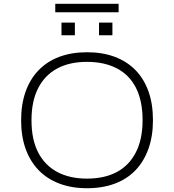

<svg xmlns="http://www.w3.org/2000/svg" viewBox="-20 -990 923 1018"><path d="M441 8Q360 8 295 -16.5Q230 -41 185 -87.5Q140 -134 116 -200.5Q92 -267 92 -352Q92 -437 115.5 -503.5Q139 -570 184 -617Q229 -664 294 -688.5Q359 -713 442 -713Q524 -713 589 -688.5Q654 -664 699 -617.5Q744 -571 767.5 -504.5Q791 -438 791 -353Q791 -268 767 -201Q743 -134 698.5 -87.5Q654 -41 589 -16.5Q524 8 441 8ZM441 -43Q534 -43 599.5 -78Q665 -113 700.5 -182.5Q736 -252 736 -353Q736 -454 701.5 -523Q667 -592 600.5 -627Q534 -662 441 -662Q349 -662 283.5 -627Q218 -592 182.5 -523Q147 -454 147 -352Q147 -251 182 -182.5Q217 -114 283 -78.5Q349 -43 441 -43ZM273 -925V-970H609V-925ZM306 -803V-870H377V-803ZM505 -803V-870H576V-803Z"/></svg>

Font: Nunito Sans 7pt SemiExpanded ExtraLight
Style: Regular
Weight: 250
Width: 6
Designer: Vernon Adams
Foundry: Vernon Adams
Version: Version 3.101;gftools[0.9.27]